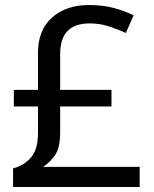

<svg xmlns="http://www.w3.org/2000/svg" viewBox="-20 -743 612 763"><path d="M334 -723Q389 -723 433 -711Q477 -699 511 -682L480 -612Q450 -626 413.5 -638Q377 -650 336 -650Q279 -650 249 -620.5Q219 -591 219 -525V-386H423V-320H219V-216Q219 -155 198 -125.5Q177 -96 151 -80H535V0H32V-74Q75 -85 103 -117Q131 -149 131 -215V-320H35V-386H131V-534Q131 -623 186.5 -673Q242 -723 334 -723Z"/></svg>

Font: Noto Sans Myanmar UI
Style: Regular
Weight: 400
Designer: Monotype Design Team
Foundry: Monotype Imaging Inc.
Version: Version 2.103; ttfautohint (v1.8.4.7-5d5b)